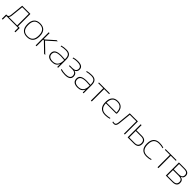

<svg xmlns="http://www.w3.org/2000/svg" viewBox="710 -2777 5182 5182"><g transform="rotate(45 3301.5 -186.0)"><path d="M61 -28H31V137H64V0H514V137H547V-28H483V-500H170L131 -112C125 -48 99 -28 61 -28ZM125 -28C146 -45 158 -75 162 -116L199 -472H450V-28Z M620 -256V-244C620 -84 698 9 854 9C1010 9 1088 -84 1088 -244V-256C1088 -416 1010 -509 854 -509C698 -509 620 -416 620 -256ZM653 -246V-254C653 -403 714 -481 854 -481C993 -481 1055 -403 1055 -254V-246C1055 -97 993 -19 854 -19C714 -19 653 -97 653 -246Z M1183 -500V0H1216V-254H1243L1506 0H1550L1271 -270L1529 -500H1485L1239 -282H1216V-500Z M1852 -509C1792 -509 1728 -501 1677 -486V-459C1732 -474 1791 -481 1845 -481C1954 -481 2007 -443 2007 -313V-292C1942 -298 1894 -300 1871 -300C1691 -300 1619 -248 1619 -145C1619 -48 1681 9 1809 9C1908 9 1967 -25 2004 -108H2007V0H2039V-308C2039 -453 1978 -509 1852 -509ZM1652 -143C1652 -235 1720 -273 1871 -273C1907 -273 1957 -270 2007 -265V-241C2007 -93 1934 -19 1813 -19C1698 -19 1652 -71 1652 -143Z M2321 -269H2212V-242H2338C2428 -242 2473 -204 2473 -127C2473 -54 2416 -19 2304 -19C2247 -19 2187 -27 2130 -45V-18C2181 0 2244 9 2305 9C2439 9 2505 -36 2505 -128C2505 -199 2470 -245 2403 -258C2458 -275 2486 -317 2486 -378C2486 -466 2421 -509 2289 -509C2235 -509 2178 -501 2133 -486V-459C2186 -475 2243 -481 2288 -481C2399 -481 2454 -447 2454 -378C2454 -305 2409 -269 2321 -269Z M2826 -509C2766 -509 2702 -501 2651 -486V-459C2706 -474 2765 -481 2819 -481C2928 -481 2981 -443 2981 -313V-292C2916 -298 2868 -300 2845 -300C2665 -300 2593 -248 2593 -145C2593 -48 2655 9 2783 9C2882 9 2941 -25 2978 -108H2981V0H3013V-308C3013 -453 2952 -509 2826 -509ZM2626 -143C2626 -235 2694 -273 2845 -273C2881 -273 2931 -270 2981 -265V-241C2981 -93 2908 -19 2787 -19C2672 -19 2626 -71 2626 -143Z M3291 0H3325V-472H3517V-500H3099V-472H3291Z M4037 -260C4037 -422 3962 -509 3818 -509C3669 -509 3596 -416 3596 -256V-244C3596 -84 3676 9 3839 9C3893 9 3951 1 3998 -14V-41C3947 -26 3889 -19 3840 -19C3700 -19 3633 -93 3629 -234H4012C4032 -234 4037 -243 4037 -260ZM3629 -261C3631 -405 3691 -481 3818 -481C3948 -481 4006 -405 4007 -261Z M4268 -113 4305 -472H4554V0H4586V-500H4276L4237 -112C4230 -41 4206 -18 4167 -18C4152 -18 4132 -22 4114 -26V2C4131 5 4155 9 4172 9C4232 9 4260 -33 4268 -113Z M4694 0H4935C5046 0 5101 -50 5101 -152C5101 -253 5045 -303 4935 -303H4727V-500H4694ZM4727 -28V-275H4936C5025 -275 5068 -234 5068 -152C5068 -69 5024 -28 4936 -28Z M5179 -256V-244C5179 -85 5256 9 5413 9C5466 9 5525 1 5570 -14V-41C5519 -26 5465 -19 5414 -19C5276 -19 5212 -97 5212 -246V-254C5212 -403 5276 -481 5414 -481C5464 -481 5519 -474 5570 -459V-486C5525 -501 5466 -509 5413 -509C5256 -509 5179 -415 5179 -256Z M5835 0H5869V-472H6061V-500H5643V-472H5835Z M6152 0H6401C6513 0 6568 -44 6568 -133C6568 -204 6532 -247 6459 -261C6514 -277 6542 -314 6542 -372C6542 -457 6487 -500 6376 -500H6152ZM6185 -27V-241H6402C6491 -241 6535 -206 6535 -134C6535 -63 6491 -27 6402 -27ZM6185 -270V-473H6376C6465 -473 6509 -439 6509 -372C6509 -303 6464 -270 6376 -270Z"/></g></svg>

Font: LT Wave Alt Thin
Style: Regular
Weight: 100
Designer: Daniel Lyons
Version: Version 2.5 (Glyphs App)